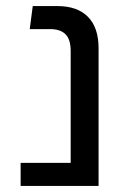

<svg xmlns="http://www.w3.org/2000/svg" viewBox="-20 -613 419 633"><path d="M48 0V-76H213V-445Q213 -483 196 -500Q179 -517 146 -517H78L88 -593H169Q235 -593 270 -557.5Q305 -522 305 -454V0Z"/></svg>

Font: Go Noto Current
Style: Regular
Weight: 400
Designer: Monotype Design Team
Foundry: Monotype Imaging Inc.
Version: Version 2.007; ttfautohint (v1.8) -l 8 -r 50 -G 200 -x 14 -D